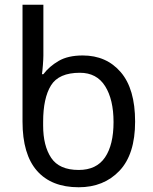

<svg xmlns="http://www.w3.org/2000/svg" viewBox="-20 -780 645 810"><path d="M312 10Q197 10 136 -59.5Q75 -129 75 -267V-760H163V-546Q163 -531 161 -505.5Q159 -480 157 -467H163Q188 -500 227.5 -523Q267 -546 329 -546Q429 -546 489.5 -475.5Q550 -405 550 -267Q550 -129 484 -59.5Q418 10 312 10ZM312 -63Q387 -63 423 -116Q459 -169 459 -265Q459 -360 423.5 -416.5Q388 -473 317 -473Q228 -473 195 -419.5Q162 -366 162 -266V-250Q162 -165 196 -114Q230 -63 312 -63Z"/></svg>

Font: Go Noto Current
Style: Regular
Weight: 400
Designer: Monotype Design Team
Foundry: Monotype Imaging Inc.
Version: Version 2.007; ttfautohint (v1.8) -l 8 -r 50 -G 200 -x 14 -D